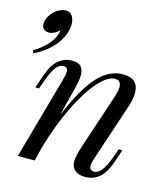

<svg xmlns="http://www.w3.org/2000/svg" viewBox="-142 -851 837 955"><g transform="rotate(15 276.0 -373.5)"><path d="M530 -162 505 -89Q469 14 384 14Q339 14 321 -15Q313 -27 313 -48Q313 -75 330 -126L425 -412Q435 -445 435 -461Q435 -496 403 -496Q365 -496 316.5 -440.5Q268 -385 221 -288Q174 -191 140 -73L122 0H35L155 -429Q162 -455 162 -466Q162 -491 140 -491Q118 -491 101 -469Q84 -447 63 -389L50 -352H31L56 -425Q92 -528 175 -528Q207 -528 220.5 -512.5Q234 -497 234 -469Q234 -442 220 -388L185 -251Q249 -402 307.5 -465Q366 -528 436 -528Q517 -528 517 -453Q517 -420 502 -377L405 -85Q397 -61 397 -47Q397 -23 421 -23Q441 -23 459.5 -45.5Q478 -68 498 -125L511 -162ZM-23 -513 -28 -527Q19 -556 47 -590Q75 -624 78 -658Q49 -633 26 -633Q8 -633 -2 -642.5Q-12 -652 -12 -668Q-12 -689 1.5 -711Q15 -733 36.5 -747Q58 -761 80 -761Q102 -761 113 -744Q124 -727 124 -702Q124 -649 84.5 -597.5Q45 -546 -23 -513Z"/></g></svg>

Font: Playfair Display
Style: Italic
Weight: 400
Italic angle: -14°
Designer: Claus Eggers Sørensen
Foundry: Claus Eggers Sørensen
Version: Version 1.200; ttfautohint (v1.6)